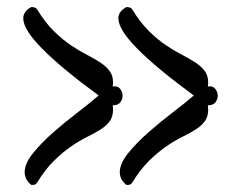

<svg xmlns="http://www.w3.org/2000/svg" viewBox="-20 -472 669 545"><path d="M570 -226Q572 -227 576 -227Q586 -227 592 -218.5Q598 -210 598 -200Q598 -190 591.5 -181.5Q585 -173 570 -173Q570 -170 570.5 -167Q571 -164 571 -162Q571 -141 561.5 -128Q552 -115 535.5 -104.5Q519 -94 497.5 -83.5Q476 -73 452 -56.5Q428 -40 403 -15.5Q378 9 355 47Q351 52 347 52.5Q343 53 339 53Q320 38 320 17Q320 -8 344 -37.5Q368 -67 401.5 -96.5Q435 -126 470.5 -153Q506 -180 530 -201Q425 -278 370.5 -333Q316 -388 316 -420Q316 -440 339 -452Q343 -452 347.5 -451Q352 -450 355 -446Q378 -408 403 -383.5Q428 -359 452 -343Q476 -327 497.5 -316Q519 -305 535.5 -294Q552 -283 561.5 -270Q571 -257 571 -237Q571 -235 570.5 -232Q570 -229 570 -226ZM300 -226Q302 -227 306 -227Q316 -227 322 -218.5Q328 -210 328 -200Q328 -190 321.5 -181.5Q315 -173 300 -173Q300 -170 300.5 -167Q301 -164 301 -162Q301 -141 291.5 -128Q282 -115 265.5 -104.5Q249 -94 227.5 -83.5Q206 -73 182 -56.5Q158 -40 133 -15.5Q108 9 85 47Q81 52 77 52.5Q73 53 69 53Q50 38 50 17Q50 -8 74 -37.5Q98 -67 131.5 -96.5Q165 -126 200.5 -153Q236 -180 260 -201Q155 -278 100.5 -333Q46 -388 46 -420Q46 -440 69 -452Q73 -452 77.5 -451Q82 -450 85 -446Q108 -408 133 -383.5Q158 -359 182 -343Q206 -327 227.5 -316Q249 -305 265.5 -294Q282 -283 291.5 -270Q301 -257 301 -237Q301 -235 300.5 -232Q300 -229 300 -226Z"/></svg>

Font: Milonga
Style: Regular
Weight: 400
Designer: Pablo Impallari, Brenda Gallo, Rodrigo Fuenzalida
Foundry: Pablo Impallari, Brenda Gallo, Rodrigo Fuenzalida
Version: Version 1.000; ttfautohint (v0.93) -l 8 -r 50 -G 200 -x 14 -